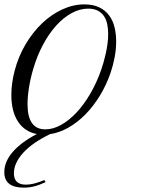

<svg xmlns="http://www.w3.org/2000/svg" viewBox="-71 -608 688 880"><path d="M-3.9 -283.7Q13.2 -349.1 46.1 -404.8Q79.1 -460.4 121.8 -501.2Q164.6 -542 214.6 -564.9Q264.6 -587.9 315.4 -587.9Q356.4 -587.9 384.5 -574Q412.6 -560.1 429.7 -536.6Q446.8 -513.2 454.1 -482.4Q461.4 -451.7 461.4 -418Q461.4 -381.3 454.3 -344.7Q447.3 -308.1 436 -274.9Q416.5 -218.3 386.7 -169.4Q356.9 -120.6 320.3 -83.5Q283.7 -46.4 242.2 -22.9Q200.7 0.5 158.2 6.8Q76.7 46.4 34.7 93Q-7.3 139.6 -7.3 186.5Q-7.3 238.3 47.9 238.3Q65.4 238.3 85.9 233.2Q106.4 228 132.3 217.3L138.2 226.6Q109.4 240.2 86.2 246.1Q63 252 38.1 252Q-51.3 252 -51.3 181.2Q-51.3 132.8 -12.2 87.9Q26.9 43 98.1 6.3Q42.5 -3.9 11.7 -50.5Q-19 -97.2 -19 -172.9Q-19 -199.7 -15.1 -227.8Q-11.2 -255.9 -3.9 -283.7ZM136.7 -15.1Q171.9 -15.1 208.3 -35.2Q244.6 -55.2 278.6 -91.1Q312.5 -127 341.8 -176.8Q371.1 -226.6 392.1 -286.1Q397.9 -302.2 403.6 -322.3Q409.2 -342.3 414.1 -364Q418.9 -385.7 421.9 -408.4Q424.8 -431.2 424.8 -452.6Q424.8 -476.1 420.4 -497.3Q416 -518.6 405.5 -534.2Q395 -549.8 377.2 -559.1Q359.4 -568.4 333 -568.4Q294.9 -568.4 257.6 -548.1Q220.2 -527.8 186.8 -491Q153.3 -454.1 126 -402.8Q98.6 -351.6 80.6 -289.6Q68.4 -248 61.8 -206.3Q55.2 -164.6 55.2 -130.4Q55.2 -15.1 136.7 -15.1Z"/></svg>

Font: Petit Formal Script
Style: Regular
Weight: 400
Version: Version 1.001; ttfautohint (v0.8) -G 200 -r 50